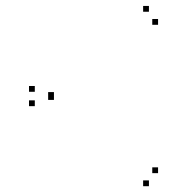

<svg xmlns="http://www.w3.org/2000/svg" viewBox="-20 -654 660 662"><path d="M100 -337.5V-357.5H80V-337.5ZM100 -288V-308H80V-288ZM493.5 -12V-32H473.5V-12ZM525 -57V-77H505V-57ZM166 -309.5V-329.5H146V-309.5ZM166 -316.5V-336.5H146V-316.5ZM525 -568.5V-588.5H505V-568.5ZM493.5 -613.5V-633.5H473.5V-613.5Z"/></svg>

Font: Monaspace Radon Dots Var
Style: Regular
Weight: 400
Designer: Riley Cran and the Lettermatic Team
Version: Version 1.100 (Monaspace Radon Dots)